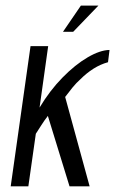

<svg xmlns="http://www.w3.org/2000/svg" viewBox="-20 -658 407 678"><path d="M17.8 0 87.8 -495H150.1L119.7 -278.1Q155.9 -338.4 200.6 -384Q245.4 -429.7 289.4 -455.4Q333.4 -481.1 366.8 -481.6L361.4 -438.3Q334.8 -431 310.2 -415.5Q285.6 -399.9 264.7 -378.9Q249.2 -365.1 236.1 -349Q223 -332.9 210.1 -315.6L296.5 0H225.5L149 -248.7Q136.4 -232.6 124.5 -213.7Q112.6 -194.8 106.5 -185.6L80.1 0ZM202.4 -545.7 265.6 -638.2H327.5L238.4 -545.7Z"/></svg>

Font: Alumni Sans Thin
Style: Italic
Weight: 100
Italic angle: -8°
Designer: Robert E. Leuschke
Foundry: Robert E. Leuschke
Version: Version 1.016